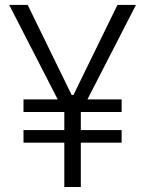

<svg xmlns="http://www.w3.org/2000/svg" viewBox="-20 -747 580 767"><path d="M90.6 -727.3H16.7L210.6 -349.8H73.9V-299.7H236.9V-227.3H73.9V-177.2H236.9V0H302.9V-177.2H465.9V-227.3H302.9V-299.7H465.9V-349.8H329.2L523.1 -727.3H449.2L273.4 -367.5H266.3Z"/></svg>

Font: Karasuma Gothic
Style: Light
Weight: 300
Designer: Rasmus Andersson / Ryoko Nishizuka
Foundry: rsms
Version: Version 1.00